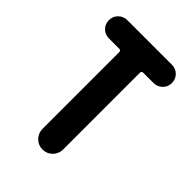

<svg xmlns="http://www.w3.org/2000/svg" viewBox="-213 -828 926 926"><g transform="rotate(45 250.0 -365.0)"><path d="M402.3 -730.5Q428.7 -730.5 446.8 -712.4Q464.8 -694.3 464.8 -668Q464.8 -641.6 446.3 -623.5Q427.7 -605.5 402.3 -605.5H331.1Q320.3 -605.5 320.3 -593.8V-70.3Q320.3 -41 299.8 -20.5Q279.3 0 250 0Q220.7 0 200.2 -20.5Q179.7 -41 179.7 -70.3V-593.8Q179.7 -604.5 168.9 -605.5H97.7Q71.3 -605.5 53.2 -623.5Q35.2 -641.6 35.2 -668Q35.2 -694.3 53.7 -712.4Q72.3 -730.5 97.7 -730.5Z"/></g></svg>

Font: Rounded-X Mgen+ 2m bold
Style: Bold
Weight: 700
Designer: [Source Han Sans]
Ryoko NISHIZUKA  (kana & ideographs); Paul D. Hunt (Latin, Greek & Cyrillic); Wenlong ZHANG  (bopomofo
Version: Version 1.059.20150602